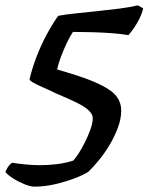

<svg xmlns="http://www.w3.org/2000/svg" viewBox="-73 -591 554 716"><path d="M55 105Q40 105 17 95.5Q-6 86 -26 73Q-46 60 -53 50Q-46 34 -39 26Q-32 18 -28 16Q-2 20 25 22.5Q52 25 76 25Q108 25 140 21Q172 17 200 8Q208 0 220 -18.5Q232 -37 244 -61Q256 -85 264.5 -109Q273 -133 273 -150Q273 -164 259.5 -177.5Q246 -191 224 -202.5Q202 -214 178 -224.5Q154 -235 133 -244Q113 -254 91 -263.5Q69 -273 53.5 -281.5Q38 -290 37 -295Q47 -337 63.5 -380Q80 -423 101 -462Q122 -501 144 -532Q170 -537 208.5 -541Q247 -545 290 -549.5Q333 -554 372.5 -559Q412 -564 441 -571L461 -560Q457 -542 447.5 -522.5Q438 -503 426.5 -486.5Q415 -470 406 -460Q377 -465 340.5 -467.5Q304 -470 267.5 -471Q231 -472 199 -472Q187 -454 175.5 -429.5Q164 -405 154.5 -380Q145 -355 140 -332L203 -313Q292 -285 335.5 -255.5Q379 -226 379 -179Q379 -148 366.5 -114.5Q354 -81 335 -49.5Q316 -18 294.5 8Q273 34 256 50Q237 62 204 74.5Q171 87 132 96Q93 105 55 105Z"/></svg>

Font: Texturina Medium 12pt SemiBold
Style: Italic
Weight: 600
Italic angle: -11°
Version: Version 1.002